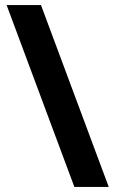

<svg xmlns="http://www.w3.org/2000/svg" viewBox="-20 -734 453 754"><path d="M141 -714 407 0H272L6 -714Z"/></svg>

Font: Noto Sans Hanifi Rohingya
Style: Bold
Weight: 700
Designer: Monotype Design Team and DaltonMaag
Foundry: Google LLC
Version: Version 2.102; ttfautohint (v1.8.4.7-5d5b)